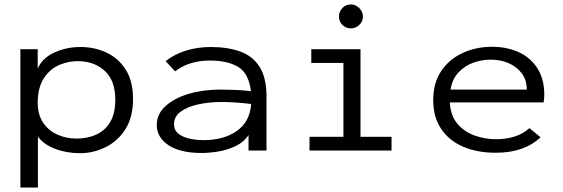

<svg xmlns="http://www.w3.org/2000/svg" viewBox="-20 -679 2540 866"><path d="M72 167V-457H150V-370Q172 -418 226 -442.5Q280 -467 343 -467Q406 -467 460 -442Q514 -417 547 -365Q580 -313 580 -232Q580 -150 545.5 -96Q511 -42 456 -15Q401 12 341 12Q280 12 228 -8Q176 -28 151 -63V167ZM326 -54Q356 -54 386.5 -62Q417 -70 443 -89.5Q469 -109 484.5 -143Q500 -177 500 -229Q500 -313 455.5 -356.5Q411 -400 340 -403Q293 -405 249.5 -387Q206 -369 178 -326.5Q150 -284 150 -213Q151 -159 176 -123.5Q201 -88 240.5 -71Q280 -54 326 -54Z M890 11Q792 11 739.5 -24.5Q687 -60 687 -115Q687 -164 726 -200Q765 -236 830.5 -255.5Q896 -275 975 -275Q1003 -275 1039 -273.5Q1075 -272 1112 -268Q1102 -348 1054.5 -377Q1007 -406 925 -406Q883 -406 843 -394.5Q803 -383 770 -357L727 -403Q767 -435 819.5 -451Q872 -467 931 -467Q1006 -467 1062.5 -447Q1119 -427 1150.5 -378Q1182 -329 1182 -243V0H1101V-70Q1079 -37 1041.5 -19.5Q1004 -2 963.5 4.5Q923 11 890 11ZM765 -119Q765 -92 784 -76.5Q803 -61 833.5 -54Q864 -47 898 -47Q990 -47 1048.5 -88.5Q1107 -130 1113 -210Q1081 -214 1045.5 -216.5Q1010 -219 982 -219Q922 -219 873 -208Q824 -197 794.5 -175Q765 -153 765 -119Z M1376 0V-62H1529V-395H1384V-457H1606V-62H1746V0ZM1563 -551Q1540 -551 1524.5 -566.5Q1509 -582 1509 -604Q1509 -627 1524.5 -643Q1540 -659 1563 -659Q1584 -659 1600.5 -642.5Q1617 -626 1617 -604Q1617 -582 1600.5 -566.5Q1584 -551 1563 -551Z M2216 10Q2132 10 2068.5 -17.5Q2005 -45 1969.5 -98Q1934 -151 1934 -227Q1934 -305 1970 -358.5Q2006 -412 2066.5 -440Q2127 -468 2200 -468Q2265 -468 2318 -444.5Q2371 -421 2403 -372.5Q2435 -324 2435 -250Q2435 -242 2434 -233.5Q2433 -225 2432 -217H2009Q2012 -158 2042.5 -121.5Q2073 -85 2120 -68Q2167 -51 2218 -51Q2262 -51 2300.5 -63Q2339 -75 2368 -101L2418 -60Q2345 10 2216 10ZM2012 -275H2356Q2356 -318 2333.5 -348Q2311 -378 2274.5 -394Q2238 -410 2193 -410Q2154 -410 2115.5 -396.5Q2077 -383 2048.5 -353Q2020 -323 2012 -275Z"/></svg>

Font: Inconsolata Expanded
Style: Regular
Weight: 400
Width: 7
Monospace: yes
Designer: Raph Levien, Cyreal, Brenton Simpson
Foundry: Raph Levien, Cyreal, Google
Version: Version 3.100; ttfautohint (v1.8.4.7-5d5b)